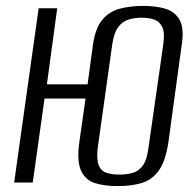

<svg xmlns="http://www.w3.org/2000/svg" viewBox="-20 -619 660 651"><path d="M379 12Q335 12 302.5 2Q270 -8 255 -40Q240 -72 249 -137L270 -285H131L91 0H28L111 -591H174L139 -333H277L295 -466Q303 -523 326.5 -551.5Q350 -580 386 -589.5Q422 -599 466 -599Q510 -599 542 -589Q574 -579 589.5 -550.5Q605 -522 596 -466L551 -137Q541 -71 517.5 -39.5Q494 -8 459 2Q424 12 379 12ZM385 -27Q410 -27 430.5 -33Q451 -39 464.5 -58Q478 -77 483 -115L534 -471Q539 -509 530 -527.5Q521 -546 503 -552.5Q485 -559 460 -559Q436 -559 415.5 -552.5Q395 -546 381 -527.5Q367 -509 361 -471L311 -115Q307 -77 315 -58Q323 -39 341.5 -33Q360 -27 385 -27Z"/></svg>

Font: Alumni Sans
Style: Italic
Weight: 400
Italic angle: -8°
Version: Version 1.016